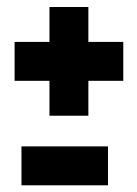

<svg xmlns="http://www.w3.org/2000/svg" viewBox="-20 -539 398 559"><path d="M124 -202.1V-303.7H22.5V-417H124V-518.6H237.3V-417H338.9V-303.7H237.3V-202.1ZM42.5 0.5V-112.8H294.4V0.5Z"/></svg>

Font: Anton SC
Style: Regular
Weight: 400
Designer: Vernon Adams
Foundry: Vernon Adams
Version: Version 2.116; ttfautohint (v1.8.4.7-5d5b)